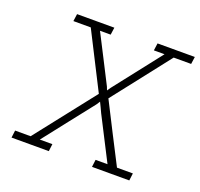

<svg xmlns="http://www.w3.org/2000/svg" viewBox="-122 -836 1011 971"><g transform="rotate(20 383.5 -350.0)"><path d="M133 -700 127.5 -660.6H221L374.3 -358.8L123.4 -39.4H39.9L35 0H235.6L240.5 -39.4H172.9Q224.9 -106.3 277 -172.2Q329 -238 381.4 -304.9L393.6 -323.7Q400.4 -311.3 406.3 -297.6Q412.1 -283.9 418.8 -270.8L537.2 -39.4H473L468.1 0H668.7L673.7 -39.4H588.2Q547.7 -118.8 507.6 -196.4Q467.4 -274.1 427.5 -354Q487.6 -430.8 547.1 -506.8Q606.6 -582.8 667.3 -660.6H761.2L766.7 -700H566.1L560.6 -660.6H618L420 -407.6L407.2 -389.1L400 -407.6Q367.7 -470.7 335.7 -533.6Q303.6 -596.5 270.7 -660.6H328.1L333.6 -700Z"/></g></svg>

Font: Josefin Slab Thin
Style: Italic
Weight: 100
Italic angle: -12°
Designer: Santiago Orozco
Foundry: Typemade
Version: Version 2.000